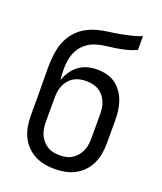

<svg xmlns="http://www.w3.org/2000/svg" viewBox="-138 -824 775 920"><g transform="rotate(20 250.0 -363.5)"><path d="M250 8Q223 8 197 3Q171 -2 147.5 -14.5Q124 -27 105.5 -46.5Q87 -66 76 -90Q65 -114 60.5 -140.5Q56 -167 56 -193V-309Q56 -339 55.5 -369.5Q55 -400 55 -430Q55 -457 57 -485Q59 -513 65.5 -540Q72 -567 85.5 -591.5Q99 -616 118.5 -635.5Q138 -655 163 -668Q188 -681 215 -688Q242 -695 269.5 -698.5Q297 -702 324 -707Q351 -712 378 -718.5Q405 -725 431 -735V-665Q408 -654 383 -647.5Q358 -641 332.5 -637Q307 -633 281 -630Q255 -627 230.5 -619.5Q206 -612 185 -596Q164 -580 151 -557.5Q138 -535 133 -509.5Q128 -484 128 -458Q128 -444 129 -429.5Q130 -415 131 -401Q139 -425 153 -446Q167 -467 187 -482Q207 -497 231.5 -503.5Q256 -510 281 -510Q306 -510 330 -504Q354 -498 373.5 -484Q393 -470 407.5 -449.5Q422 -429 430 -405.5Q438 -382 441 -358Q444 -334 444 -309V-193Q444 -167 439.5 -140.5Q435 -114 424 -90Q413 -66 394.5 -46.5Q376 -27 352.5 -14.5Q329 -2 303 3Q277 8 250 8ZM250 -62Q267 -62 283.5 -65.5Q300 -69 314 -78Q328 -87 338.5 -100Q349 -113 355.5 -128.5Q362 -144 364 -160.5Q366 -177 366 -193V-309Q366 -326 364 -342.5Q362 -359 355.5 -374.5Q349 -390 338.5 -403Q328 -416 314 -424.5Q300 -433 283.5 -436.5Q267 -440 250 -440Q233 -440 216.5 -436.5Q200 -433 186 -424.5Q172 -416 161.5 -403Q151 -390 144.5 -374.5Q138 -359 136 -342.5Q134 -326 134 -309V-193Q134 -177 136 -160.5Q138 -144 144.5 -128.5Q151 -113 161.5 -100Q172 -87 186 -78Q200 -69 216.5 -65.5Q233 -62 250 -62Z"/></g></svg>

Font: Moesevka
Style: Regular
Weight: 400
Monospace: yes
Designer: Belleve Invis
Foundry: Belleve Invis
Version: Version 32.5.0; ttfautohint (v1.8.4)